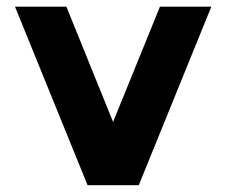

<svg xmlns="http://www.w3.org/2000/svg" viewBox="-20 -542 663 562"><path d="M236.3 0 23.9 -522.5H174.3L311 -185.1L448.2 -522.5H598.6L386.2 0Z"/></svg>

Font: Basically A Sans Serif
Style: Bold
Weight: 700
Designer: Hyung-Suk Kim
Foundry: Mental Design
Version: 1.000